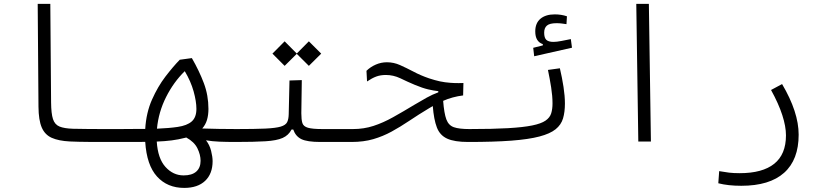

<svg xmlns="http://www.w3.org/2000/svg" viewBox="-20 -713 4142 967"><path d="M580.1 2Q567.4 2 555.2 2Q542.5 2 530.3 2Q476.6 2 426.8 1.7Q377 1.5 332 -0.5Q275.4 -3.4 240.7 -18.8Q206.1 -34.2 190.2 -71Q174.3 -107.9 173.8 -175.3L169.9 -693.4H233.4L237.3 -197.3Q237.8 -141.1 246.8 -113.3Q255.9 -85.4 279.8 -75.7Q303.7 -65.9 347.7 -64.5Q388.2 -63.5 433.3 -63.2Q478.5 -63 535.2 -63Q547.4 -63 560.1 -63Q572.8 -63 585.9 -63Q606.4 -63 606.4 -33.7Q606.4 2 580.1 2Z M907.7 233.4Q822.8 233.4 770.8 176Q718.8 118.7 711.4 1.5Q689 2 663.6 2Q637.7 2 608.4 2Q601.6 2 594.7 2Q587.4 2 580.1 2Q564.9 2 559.3 -5.4Q553.7 -12.7 553.7 -33.7Q553.7 -52.2 562.3 -57.6Q570.8 -63 585.9 -63Q622.6 -63 653.8 -63.5Q685.1 -63.5 711.4 -63.5Q716.3 -145.5 745.6 -211.4Q774.9 -277.3 813.2 -327.4Q851.6 -377.4 885.3 -412.1L946.3 -420.4Q983.4 -356 1006.6 -294.4Q1029.8 -232.9 1029.8 -164.6Q1029.8 -133.8 1022.5 -109.1Q1015.1 -84.5 998.5 -65.9Q1081.1 -63 1171.9 -63Q1196.3 -63 1206.8 -58.1Q1217.3 -53.2 1217.3 -34.2Q1217.3 -10.7 1206.3 -4.4Q1195.3 2 1166 2Q1122.1 2 1085.2 0.5Q1048.3 -1 1017.6 -6.3Q1035.6 16.6 1043.2 46.6Q1050.8 76.7 1050.8 98.6Q1050.8 162.1 1013.2 197.8Q975.6 233.4 907.7 233.4ZM770.5 -64.9Q832 -67.4 874.5 -73.7Q921.9 -80.6 945.6 -101.3Q969.2 -122.1 969.2 -164.6Q969.2 -202.1 955.1 -252.9Q940.9 -303.7 910.6 -354.5Q854.5 -299.8 816.4 -224.1Q778.3 -148.4 770.5 -64.9ZM918 -20.5Q915.5 -19.5 912.6 -19Q878.9 -10.3 844.5 -5.9Q810.1 -1.5 769.5 0Q774.9 85.4 813.5 127.9Q852.1 170.4 904.8 170.4Q946.8 170.4 968.5 151.1Q990.2 131.8 990.2 96.7Q990.2 66.9 974.4 34.2Q958.5 1.5 918 -20.5Z M1166 2 1171.9 -63Q1263.7 -63 1316.4 -65.4Q1369.1 -67.9 1394 -75.4Q1418.9 -83 1426.3 -97.9Q1433.6 -112.8 1434.1 -137.7L1438 -307.6L1500 -309.6L1497.6 -142.6Q1497.6 -110.4 1502.9 -93.3Q1508.3 -76.2 1531 -69.6Q1553.7 -63 1604.5 -63H1757.8Q1776.4 -63 1783.7 -56.4Q1791 -49.8 1791 -33.2Q1791 -12.2 1780.3 -5.1Q1769.5 2 1752 2H1593.3Q1527.3 2 1498 -12.2Q1468.8 -26.4 1457 -60.5H1448.2Q1433.6 -31.7 1403.6 -18.3Q1373.5 -4.9 1317.1 -1.5Q1260.7 2 1166 2ZM1535.6 -381.3 1474.6 -441.9 1413.6 -381.3 1352.1 -442.9 1413.6 -504.9 1474.6 -443.4 1535.6 -504.9 1597.7 -442.9Z M2337.9 2Q2268.6 2 2231.9 -14.9Q2195.3 -31.7 2180.2 -71.3Q2165 -110.8 2159.7 -178.7Q2151.4 -173.8 2142.1 -168.5Q2087.4 -135.7 2042 -105Q1996.1 -74.2 1952.4 -50.3Q1908.7 -26.4 1860.1 -12.2Q1811.5 2 1750.5 2Q1738.8 2 1731.2 -5.6Q1723.6 -13.2 1723.6 -31.2Q1723.6 -63 1757.8 -63Q1812.5 -63 1861.1 -78.9Q1909.7 -94.7 1959.5 -122.6Q2009.3 -150.4 2067.4 -185.5Q2101.1 -205.6 2129.2 -221.2Q2157.2 -236.8 2187.5 -248V-253.9Q2164.6 -256.3 2136.2 -262.9Q2107.9 -269.5 2069.3 -285.6Q2030.8 -301.8 1996.1 -318.8Q1960.9 -335.4 1923.3 -335.4Q1896.5 -335.4 1875.2 -327.6Q1854 -319.8 1828.6 -302.7L1825.7 -356.4Q1845.7 -376 1872.6 -387.7Q1899.4 -399.4 1928.7 -399.4Q1962.9 -399.4 1994.6 -385.3Q2026.4 -371.1 2062 -352.5Q2097.2 -333.5 2141.1 -318.4Q2170.9 -308.6 2195.8 -303.2Q2220.7 -297.9 2248.5 -295.9Q2267.1 -294.4 2290 -294.4Q2301.3 -294.4 2314 -294.9L2312.5 -232.4Q2258.3 -225.6 2211.9 -205.1Q2216.8 -142.1 2228 -111.8Q2239.3 -81.5 2265.9 -72.3Q2292.5 -63 2343.8 -63Q2362.3 -63 2369.6 -57.6Q2377 -52.2 2377 -36.1Q2377 -13.7 2366.2 -5.9Q2355.5 2 2337.9 2Z M2337.9 2Q2325.2 2 2325.2 -33.7Q2325.2 -63 2343.8 -63Q2460.9 -63 2537.8 -67.4Q2614.7 -71.8 2660.2 -81.1Q2705.6 -90.3 2727.5 -105.5Q2749.5 -120.6 2756.1 -142.3Q2762.7 -164.1 2762.7 -192.4Q2762.7 -229 2755.9 -272.7Q2749 -316.4 2739.7 -360.8L2799.8 -369.1Q2811 -321.8 2818.1 -275.4Q2825.2 -229 2825.2 -191.4Q2825.2 -148.9 2815.7 -116.7Q2806.2 -84.5 2778.3 -62Q2750.5 -39.6 2696.5 -25.4Q2642.6 -11.2 2555.2 -4.6Q2467.8 2 2337.9 2ZM2670.4 -429.7 2665.5 -472.2 2713.9 -484.4V-490.7Q2675.8 -503.4 2675.8 -554.7Q2675.8 -596.7 2702.1 -618.7Q2728.5 -640.6 2773.9 -640.6Q2807.1 -640.6 2835.4 -630.9L2833 -591.3Q2820.8 -593.3 2808.6 -594.7Q2796.4 -596.2 2783.2 -596.2Q2748.5 -596.2 2734.6 -584.2Q2720.7 -572.3 2720.7 -548.3Q2720.7 -522.5 2731.7 -512.2Q2742.7 -502 2767.6 -502Q2783.7 -502 2808.1 -506.8Q2832.5 -511.7 2855 -516.1L2860.8 -472.7Z M3194.8 0 3184.6 -693.4H3248L3258.3 0Z M3713.4 222.7Q3647 222.7 3597.7 210L3602.1 148.9Q3629.4 153.8 3651.9 156.5Q3674.3 159.2 3705.6 159.2Q3820.3 159.2 3879.4 111.8Q3938.5 64.5 3938.5 -31.2Q3938.5 -76.2 3919.9 -133.5Q3901.4 -190.9 3863.3 -259.8L3918.9 -289.6Q4002.4 -148.4 4002.4 -34.7Q4002.4 91.8 3929.2 157.2Q3856 222.7 3713.4 222.7Z"/></svg>

Font: CaskaydiaCove NFP Light
Style: Regular
Weight: 300
Designer: Aaron Bell
Foundry: Saja Typeworks
Version: Version 2111.001; VTT 6.35;Nerd Fonts 3.1.1